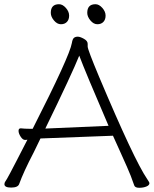

<svg xmlns="http://www.w3.org/2000/svg" viewBox="-20 -884 730 911"><path d="M394 -823Q394 -864 433 -864Q450 -864 465.5 -846.5Q481 -829 481 -810Q481 -791 470.5 -780Q460 -769 442 -769Q424 -769 409 -787Q394 -805 394 -823ZM221 -823Q221 -864 260 -864Q277 -864 292.5 -846.5Q308 -829 308 -810Q308 -791 297.5 -780Q287 -769 269 -769Q251 -769 236 -787Q221 -805 221 -823ZM135 -273Q311 -619 321 -680Q324 -699 331 -704.5Q338 -710 349 -710Q360 -710 378 -700Q396 -690 396 -676V-663Q396 -649 450 -520Q617 -124 678 -35Q689 -19 689 -15Q689 -5 674.5 1Q660 7 640.5 7Q621 7 617 -4Q601 -51 583 -91Q565 -131 549 -167Q533 -203 516 -240L172 -227Q156 -193 140 -161Q91 -67 71 -11Q65 6 33 6Q1 6 1 -10Q1 -17 5 -22.5Q9 -28 13.5 -36Q18 -44 28 -62.5Q38 -81 57 -118Q76 -155 110 -221L100 -220H99Q88 -220 78 -235.5Q68 -251 68 -263Q68 -275 78 -275H80Q98 -273 117 -273ZM495 -287Q384 -545 356 -620Q322 -535 195 -274Z"/></svg>

Font: LXGW WenKai Light
Style: Regular
Weight: 300
Designer: LXGW / Fontworks Inc.
Foundry: LXGW / Fontworks Inc.
Version: Version 1.501; October 10, 2024